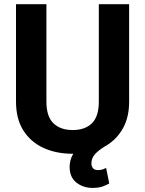

<svg xmlns="http://www.w3.org/2000/svg" viewBox="-20 -731 699 925"><path d="M456.1 -710.9H602.1V-241.2Q602.1 -168 573.7 -115.5Q545.4 -63 496.1 -32.2L495.6 -31.7Q491.2 -29.3 487.3 -26.9Q454.6 -7.3 437.5 12Q420.4 31.2 420.4 56.2Q420.4 69.8 427.7 79.1Q435.1 88.4 452.6 88.4Q466.3 88.4 475.6 85Q484.9 81.5 491.2 78.1L506.3 152.8Q494.1 160.2 474.9 167.2Q455.6 174.3 426.3 174.3Q380.4 174.3 347.9 148.4Q315.4 122.6 315.4 73.2Q315.4 57.1 319.6 41Q323.7 24.9 333 9.8Q331.5 9.8 330.1 9.8Q250.5 9.8 188.7 -18.8Q127 -47.4 92 -103.3Q57.1 -159.2 57.1 -241.2V-710.9H203.6V-241.2Q203.6 -169.9 237.3 -137.2Q271 -104.5 330.1 -104.5Q389.6 -104.5 422.9 -137.2Q456.1 -169.9 456.1 -241.2Z"/></svg>

Font: Vazirmatn RD
Style: Bold
Weight: 700
Designer: Saber Rastikerdar
Foundry: Saber Rastikerdar
Version: Version 32.102